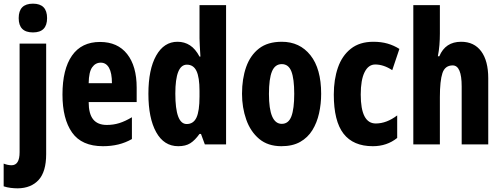

<svg xmlns="http://www.w3.org/2000/svg" viewBox="-53 -788 2737 1048"><path d="M49 -689Q49 -768 127 -768Q204 -768 204 -689Q204 -611 127 -611Q49 -611 49 -689ZM44 240Q25 240 5 237.5Q-15 235 -33 229V105Q-10 114 10 114Q54 114 54 43V-550H199V53Q199 149 158 194Q117 239 44 240Z M493 -559Q589 -559 641 -493Q693 -427 693 -310V-231H431Q431 -167 455.5 -136.5Q480 -106 530 -106Q566 -106 598 -116Q630 -126 667 -148V-29Q632 -9 593 0.5Q554 10 509 10Q393 10 340.5 -64.5Q288 -139 288 -272Q288 -410 340 -484.5Q392 -559 493 -559ZM497 -446Q468 -446 450 -420.5Q432 -395 431 -334H558Q558 -390 542 -418Q526 -446 497 -446Z M920 10Q842 10 799.5 -66.5Q757 -143 757 -276Q757 -409 799.5 -484.5Q842 -560 916 -560Q954 -560 984 -540.5Q1014 -521 1036 -479H1041Q1039 -513 1037.5 -538Q1036 -563 1036 -578V-760H1181V0H1065L1044 -57H1036Q1011 -22 985.5 -6Q960 10 920 10ZM966 -111Q1003 -111 1019.5 -146.5Q1036 -182 1036 -261V-292Q1036 -366 1019.5 -400.5Q1003 -435 967 -435Q904 -435 904 -277Q904 -111 966 -111Z M1700 -276Q1700 -221 1688.5 -169.5Q1677 -118 1652 -77.5Q1627 -37 1585.5 -13.5Q1544 10 1483 10Q1409 10 1361.5 -30Q1314 -70 1291 -135.5Q1268 -201 1268 -276Q1268 -358 1290.5 -422Q1313 -486 1360.5 -523Q1408 -560 1485 -560Q1583 -560 1641.5 -486.5Q1700 -413 1700 -276ZM1415 -275Q1415 -112 1485 -112Q1522 -112 1537.5 -153Q1553 -194 1553 -276Q1553 -358 1537.5 -398Q1522 -438 1485 -438Q1448 -438 1431.5 -398Q1415 -358 1415 -275Z M1982 10Q1875 10 1822 -58.5Q1769 -127 1769 -272Q1769 -354 1791.5 -419Q1814 -484 1862 -522Q1910 -560 1985 -560Q2028 -560 2062.5 -550Q2097 -540 2127 -521L2088 -405Q2041 -436 1995 -436Q1958 -436 1937 -394Q1916 -352 1916 -272Q1916 -114 1998 -114Q2057 -114 2115 -158V-35Q2059 10 1982 10Z M2348 -605Q2348 -573 2345.5 -542Q2343 -511 2337 -481H2345Q2378 -560 2464 -560Q2535 -560 2573.5 -508Q2612 -456 2612 -361V0H2467V-316Q2467 -431 2418 -431Q2376 -431 2362 -389Q2348 -347 2348 -258V0H2203V-760H2348Z"/></svg>

Font: Noto Sans Myanmar UI ExtraCondensed ExtraBold
Style: Regular
Weight: 800
Width: 2
Designer: Monotype Design Team
Foundry: Monotype Imaging Inc.
Version: Version 2.103; ttfautohint (v1.8.4.7-5d5b)